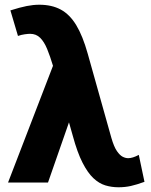

<svg xmlns="http://www.w3.org/2000/svg" viewBox="-20 -772 640 812"><path d="M210 -509 297 -327 183 0H14ZM591 -3Q558 9 533.5 14.5Q509 20 481 20Q452 20 425.5 12Q399 4 375 -18.5Q351 -41 329 -84Q307 -127 288 -197L204 -494Q192 -534 179.5 -564.5Q167 -595 150 -612Q133 -629 107 -629Q99 -629 84.5 -627Q70 -625 56 -620L24 -728Q65 -741 93 -746.5Q121 -752 146 -752Q199 -752 237 -731.5Q275 -711 302.5 -665.5Q330 -620 351 -545L451 -189Q462 -151 474.5 -133Q487 -115 499 -109Q511 -103 522 -103Q541 -103 567 -117Z"/></svg>

Font: Moderustic
Style: Bold
Weight: 700
Designer: Tural Alisoy
Foundry: TAFT Foundry
Version: Version 2.120